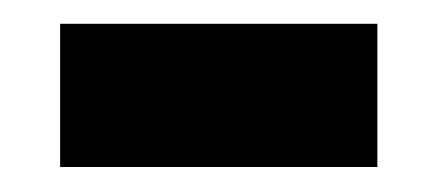

<svg xmlns="http://www.w3.org/2000/svg" viewBox="-20 -651 362 159"><path d="M29.8 -512.7V-631.3H292.5V-512.7Z"/></svg>

Font: Wonky
Style: Regular
Weight: 400
Designer: Monotype Design Team
Foundry: Monotype Imaging Inc.
Version: Version 3.000